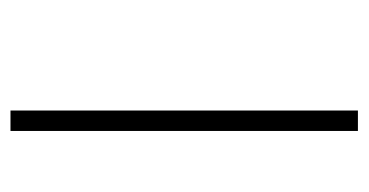

<svg xmlns="http://www.w3.org/2000/svg" viewBox="-184 -452 686 357"><g transform="rotate(90 158.5 -274.0)"><path d="M186 49H224V-597H186Z"/></g></svg>

Font: Noto Sans Malayalam ExtraLight
Style: Regular
Weight: 200
Designer: Jelle Bosma - Monotype Design Team
Foundry: Monotype Imaging Inc.
Version: Version 2.104